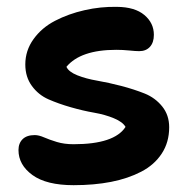

<svg xmlns="http://www.w3.org/2000/svg" viewBox="-20 -524 556 563"><path d="M195.8 19Q116.2 19 75.2 -10.7Q34.2 -40.5 34.2 -84Q34.2 -104 46.4 -116Q58.6 -127.9 82 -127.9Q93.8 -127.9 109.4 -121.1Q125 -114.3 146.7 -107.7Q168.5 -101.1 195.8 -101.1Q315.4 -101.1 348.1 -151.9Q339.8 -166.5 314 -177.2Q288.1 -188 255.9 -193.6Q223.6 -199.2 187.7 -209.5Q151.9 -219.7 122.3 -232.7Q92.8 -245.6 73.5 -272Q54.2 -298.3 54.2 -335Q54.2 -376 78.4 -409.4Q102.5 -442.9 141.6 -463.1Q180.7 -483.4 227.8 -494.1Q274.9 -504.9 323.2 -503.9Q375.5 -503.4 403.3 -480Q431.2 -456.5 431.2 -421.9Q431.2 -399.4 419.7 -386.7Q408.2 -374 388.2 -374Q377.9 -374 358.6 -376Q339.4 -377.9 320.8 -377.9Q216.3 -377.9 174.8 -328.1Q181.2 -313.5 206.8 -303.2Q232.4 -293 265.4 -287.4Q298.3 -281.7 335.7 -272Q373 -262.2 404.1 -249.8Q435.1 -237.3 455.6 -211.9Q476.1 -186.5 476.1 -150.9Q476.1 -106.9 454.3 -73.7Q432.6 -40.5 394 -20.5Q355.5 -0.5 305.7 9.3Q255.9 19 195.8 19Z"/></svg>

Font: Shantell Sans Bouncy
Style: Regular
Weight: 600
Designer: Stephen Nixon, Anya Danilova, Shantell Martin
Foundry: Arrow Type
Version: Version 1.006;[9816181b4]